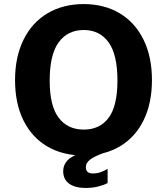

<svg xmlns="http://www.w3.org/2000/svg" viewBox="-20 -753 820 942"><path d="M53.8 -359.5Q53.8 -473.6 95.4 -558.1Q137 -642.5 213.2 -687.8Q289.4 -733 390.8 -733Q491.5 -733 567.2 -687.8Q642.9 -642.6 684.2 -558.3Q725.5 -474 725.5 -360Q725.5 -247 684.7 -163.4Q643.9 -79.9 568.2 -34.9Q492.5 10 390.5 10Q287.6 10 211.7 -34.7Q135.8 -79.4 94.8 -162.8Q53.8 -246.2 53.8 -359.5ZM556.2 -357.8Q556.2 -485.4 512.6 -545.6Q469 -605.8 390.8 -605.8Q311.9 -605.8 267.8 -545.3Q223.8 -484.9 223.8 -357.8Q223.8 -233.5 267.8 -175.4Q311.9 -117.2 391 -117.2Q469.9 -117.2 513.1 -175.2Q556.2 -233.2 556.2 -357.8ZM385.2 -6.5 493.2 -4.2Q441.2 14.5 421.2 30.7Q401.2 46.9 401.2 66.8Q401.2 82.4 409.6 90.2Q418 98 435.5 98Q455.6 98 472.4 92.2Q489.2 86.5 508 75.5V144.8Q492.5 154.2 462.7 161.8Q432.9 169.2 400.8 169.2Q348.4 169.2 319.2 148.1Q290 127 290 86.5Q290 57 310.6 34.4Q331.1 11.8 385.2 -6.5Z"/></svg>

Font: Public Sans VF
Style: Regular
Weight: 400
Designer: Pablo Impallari, Rodrigo Fuenzalida (Modified by Dan O. Williams and USWDS)
Version: Version 1.003